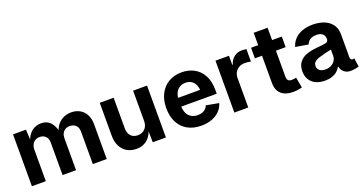

<svg xmlns="http://www.w3.org/2000/svg" viewBox="-37 -1282 3591 1899"><g transform="rotate(-20 1758.5 -333.0)"><path d="M62.4 -545.9H198.5L205.5 -410.1H195Q206.8 -458.9 231.4 -491.1Q256 -523.2 289.1 -538.7Q322.2 -554.1 360 -554.1Q399.1 -554.1 428 -537.5Q457 -520.9 477 -487.1Q496.9 -453.4 508.2 -401.2H491.2Q503.1 -452.1 530.4 -486.3Q557.8 -520.6 595.3 -537.3Q632.8 -554.1 676 -554.1Q726.4 -554.1 765.8 -532Q805.1 -510 827.5 -468Q850 -426 850 -368.2V0H703.6V-340.1Q703.6 -370.1 692.4 -390.7Q681.2 -411.2 661.5 -421.5Q641.9 -431.8 616.9 -431.8Q589.5 -431.8 569.1 -419.7Q548.7 -407.6 537.9 -386.1Q527 -364.5 527 -335.9V0H385.3V-344.2Q385.3 -370.5 374.5 -390.3Q363.6 -410.1 344.4 -421Q325.3 -431.8 300.3 -431.8Q274.2 -431.8 253.5 -420Q232.7 -408.1 220.8 -385.1Q208.8 -362 208.8 -330V0H62.4Z M975 -198.7V-545.9H1121.4V-224.2Q1121.4 -190.6 1133.3 -166.1Q1145.1 -141.7 1167.4 -128.6Q1189.7 -115.5 1220.4 -115.5Q1251.5 -115.5 1275.4 -129.2Q1299.3 -142.8 1312.8 -168.6Q1326.2 -194.4 1326.2 -229.8V-545.9H1472.9V0H1334.4L1332.3 -136.3H1340.9Q1326.1 -89.6 1301.8 -58Q1277.5 -26.3 1242.7 -9.7Q1207.9 6.8 1162.9 6.8Q1106.5 6.8 1064.1 -18Q1021.7 -42.8 998.3 -89.3Q975 -135.8 975 -198.7Z M1574.9 -270.1Q1574.9 -353.7 1607.2 -417.8Q1639.6 -482 1698.9 -517.4Q1758.3 -552.7 1837.1 -552.7Q1910.1 -552.7 1967.9 -521.7Q2025.7 -490.7 2059.4 -428.4Q2093.1 -366 2093.1 -275.8V-234.7H1635V-326.9H2021.7L1953.3 -302.2Q1953.3 -345.3 1940.1 -376.6Q1927 -408 1901.3 -425.2Q1875.7 -442.4 1838.1 -442.4Q1801.1 -442.4 1774.4 -425.1Q1747.7 -407.7 1733.7 -377.5Q1719.6 -347.3 1719.6 -308.7V-243.8Q1719.6 -197.4 1735.2 -165Q1750.8 -132.5 1779.6 -116.1Q1808.3 -99.6 1846.8 -99.6Q1872.4 -99.6 1893.4 -107Q1914.3 -114.5 1929.4 -128.8Q1944.5 -143.1 1952.4 -163.8L2084.8 -139.3Q2071.3 -93.6 2038.6 -59.9Q2005.8 -26.1 1956.4 -7.7Q1907 10.7 1844.4 10.7Q1761.3 10.7 1700.5 -23.5Q1639.8 -57.6 1607.3 -120.9Q1574.9 -184.3 1574.9 -270.1Z M2193.2 -545.9H2335.2V-450.8H2341Q2355.6 -500.3 2390.8 -526.7Q2425.9 -553.2 2472.6 -553.2Q2492.3 -553.2 2519.9 -548.3V-417.5Q2509.2 -420.8 2491 -422.9Q2472.8 -425 2456.7 -425Q2423.1 -425 2396.5 -410.5Q2369.8 -396 2354.7 -369.9Q2339.7 -343.9 2339.7 -310.7V0H2193.2Z M2789 -675.8V-159.8Q2789 -142 2794.1 -130.8Q2799.3 -119.7 2810.2 -114.3Q2821 -109 2838.7 -109Q2847 -109 2861.9 -111Q2876.9 -112.9 2885.2 -115.1L2906.1 -5.3Q2882.9 1.7 2859 4.7Q2835.1 7.6 2811.4 7.6Q2756.9 7.6 2719.1 -10.1Q2681.4 -27.9 2662 -62.4Q2642.6 -96.9 2642.6 -146.9V-675.8ZM2891.3 -434.3H2567.4V-545.9H2891.3Z M2964.4 -152.6Q2964.4 -210.7 2992 -246.5Q3019.7 -282.2 3064.7 -299.3Q3109.7 -316.5 3170.2 -322.4Q3204.9 -326 3229.3 -328.8Q3253.6 -331.6 3271.1 -334.7Q3279.2 -336.4 3285.1 -339.1Q3291 -341.8 3295.7 -347.4Q3300.4 -353 3301.9 -362.2Q3302.7 -366.5 3302.7 -371.6Q3302.7 -394.7 3292.6 -411.1Q3282.6 -427.5 3263.4 -436Q3244.2 -444.5 3216.9 -444.5Q3189.5 -444.5 3168.4 -436.3Q3147.3 -428.1 3133.7 -413.9Q3120.1 -399.6 3114.3 -381.3L2980 -403.6Q2993.4 -450.4 3026.2 -484.1Q3059 -517.8 3107.6 -535.3Q3156.1 -552.7 3217.3 -552.7Q3280 -552.7 3332.3 -533.5Q3384.5 -514.2 3416.8 -472.4Q3449.1 -430.6 3449.1 -367.5V-131.2Q3449.1 -116.2 3454.5 -105.4Q3460 -94.6 3471.5 -94.6Q3477 -94.6 3481.1 -95.5Q3485.2 -96.3 3491.2 -98.5L3504.2 -7.4Q3481.9 -0.3 3459.9 3.2Q3437.9 6.6 3411.6 6.6Q3389.3 6.6 3369 -2.9Q3348.7 -12.4 3334.4 -30.6Q3320 -48.8 3315.1 -74.5H3310.3Q3296.5 -48.4 3273.6 -29.4Q3250.7 -10.4 3218.7 0.1Q3186.8 10.6 3145.9 10.6Q3092.9 10.6 3051.8 -8Q3010.8 -26.6 2987.6 -63.4Q2964.4 -100.1 2964.4 -152.6ZM3303.7 -195.2V-290.3L3329.6 -264.3Q3310.6 -260 3290.1 -255.9Q3269.6 -251.7 3246.1 -246.3Q3228.8 -241.5 3220.4 -239.3Q3212.1 -237.2 3195.3 -232.3Q3166.2 -225.2 3146.4 -216Q3126.7 -206.8 3115.7 -192.3Q3104.7 -177.8 3104.7 -156.9Q3104.7 -136 3115.1 -121.4Q3125.6 -106.9 3144.2 -99.5Q3162.9 -92.1 3187.1 -92.1Q3220.6 -92.1 3247.3 -105.6Q3273.9 -119.2 3288.8 -142.9Q3303.7 -166.5 3303.7 -195.2Z"/></g></svg>

Font: Raveo Variable
Style: Regular
Weight: 400
Designer: Jakub Foglar, Rasmus Andersson (Inter)
Foundry: Jakubfoglar.com
Version: Version 1.000;Glyphs 3.2.3 (3260)